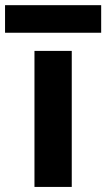

<svg xmlns="http://www.w3.org/2000/svg" viewBox="-73 -737 419 757"><path d="M62.9 0V-536.3H209.9V0ZM-53.1 -607.9V-716.6H325.9V-607.9Z"/></svg>

Font: Mona Sans ExtraLight
Style: Regular
Weight: 200
Designer: Deni Anggara
Foundry: GitHub
Version: Version 2.000